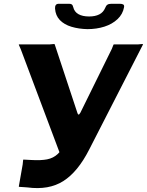

<svg xmlns="http://www.w3.org/2000/svg" viewBox="-20 -973 764 999"><path d="M77.9 -2.9 98 -117.4Q99.7 -128.1 99.8 -135.3Q99.8 -142.6 102.5 -142.6L143.4 -140.5Q193 -137.6 225.2 -143.9Q257.4 -150.2 280.2 -171.5Q303.1 -192.8 322.9 -233.7L562.1 -719.2Q566.2 -728.4 568.5 -735.7Q570.8 -743 573.5 -742H698.3Q709.7 -742.7 716.6 -743.7Q723.5 -744.7 724.2 -742L443.6 -194Q384.9 -78.7 309.4 -30.8Q233.9 17.1 122.3 2.1L103.1 0.7Q92.4 -0.7 85.1 -0.4Q77.9 -0.1 77.9 -2.9ZM298.2 -157.3 87.7 -717.7Q83.9 -727.7 80.3 -734.4Q76.7 -741 78.7 -742H238.7Q250.1 -742.7 257.1 -743.7Q264 -744.7 264.7 -742L383.3 -383.7Q385.9 -376.8 389.3 -376.9Q392.7 -377.1 397.3 -385.5L436.5 -374.5ZM434.6 -821.4Q389.5 -822.4 351.9 -833.7Q314.4 -844.9 291.6 -868.4Q268.9 -891.9 266.4 -928.3Q265.7 -939.7 270.1 -946.5Q274.6 -953.3 285.6 -953.3H336.1Q347.5 -954 353 -950.3Q358.6 -946.6 361 -935.9Q366.9 -911.4 388 -899.4Q409 -887.3 443.9 -887.3Q475.2 -887.3 496.4 -898Q517.6 -908.6 527.3 -931.9Q531.5 -943.3 538.5 -948.3Q545.6 -953.3 558.9 -953.3H603.8Q615.2 -953.3 621.3 -949.6Q627.4 -945.9 625.4 -935.2Q618.9 -899.2 591.4 -873.3Q563.8 -847.4 523.2 -834.4Q482.5 -821.4 434.6 -821.4Z"/></svg>

Font: Libre Franklin Thin
Style: Italic
Weight: 100
Italic angle: -8°
Designer: Pablo Impallari, Rodrigo Fuenzalida, Nhung Nguyen
Foundry: Impallari Type
Version: Version 3.000